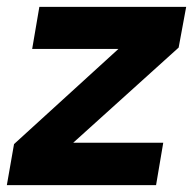

<svg xmlns="http://www.w3.org/2000/svg" viewBox="-30 -541 569 561"><path d="M-10 0 11 -120 316 -398H64L85 -521H514L492 -402L184 -124H447L426 0Z"/></svg>

Font: DM Sans 10pt Black
Style: Italic
Weight: 900
Italic angle: -10°
Version: Version 4.004;gftools[0.9.30]